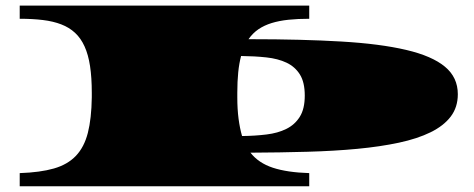

<svg xmlns="http://www.w3.org/2000/svg" viewBox="-20 -650 1654 670"><path d="M48.8 -45.9Q120.1 -48.3 168 -62Q215.8 -75.7 244.9 -106.2Q273.9 -136.7 286.6 -186.5Q299.3 -236.3 300.3 -310.5V-326.2Q300.3 -379.4 294.2 -419.4Q288.1 -459.5 275.1 -488Q262.2 -516.6 241.9 -535.4Q221.7 -554.2 193.8 -564.9Q166 -575.7 129.9 -580.1Q93.8 -584.5 48.8 -584.5V-630.4H1059.1V-584.5Q1019.5 -584.5 986.8 -581.1Q954.1 -577.6 928 -569.6Q901.9 -561.5 881.8 -547.9Q861.8 -534.2 847.2 -513.2H853Q1035.2 -513.2 1171.1 -505.1Q1307.1 -497.1 1397.5 -475.8Q1487.8 -454.6 1532.7 -417.2Q1577.6 -379.9 1577.6 -321.3Q1577.6 -275.9 1553 -243.4Q1528.3 -210.9 1482.7 -188.5Q1437 -166 1372.1 -152.1Q1307.1 -138.2 1226.8 -130.6Q1146.5 -123 1052.2 -120.4Q958 -117.7 854 -117.2Q882.3 -81.1 932.1 -64.7Q981.9 -48.3 1059.1 -45.9V0H48.8ZM824.7 -175.3Q870.1 -175.8 909.9 -180.7Q949.7 -185.5 979.2 -200.2Q1008.8 -214.8 1026.1 -242.4Q1043.5 -270 1043.5 -316.4Q1043.5 -362.8 1026.6 -389.9Q1009.8 -417 980 -431.2Q950.2 -445.3 909.4 -449.7Q868.7 -454.1 821.3 -454.6Q814.5 -429.2 811.3 -397.5Q808.1 -365.7 808.1 -326.2V-310.5Q808.1 -269 812.5 -235.6Q816.9 -202.1 824.7 -175.3Z"/></svg>

Font: Asset
Style: Regular
Weight: 400
Designer: Riccardo De Franceschi
Foundry: Sorkin Type Co.
Version: Version 1.001